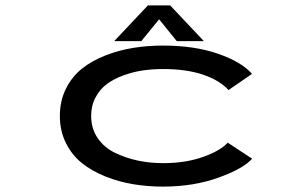

<svg xmlns="http://www.w3.org/2000/svg" viewBox="-20 -681 1090 712"><path d="M736 -528.5H635.5L570 -609.5L504 -528.5H403.5L528.5 -661H611ZM915 -92.5Q882.5 -55.5 790 -22.2Q697.5 11 584 11Q527.5 11 474.5 2.2Q421.5 -6.5 371.2 -26.5Q321 -46.5 284 -76Q247 -105.5 224.5 -150.5Q202 -195.5 202 -251Q202 -307 224.5 -352Q247 -397 284 -426.5Q321 -456 371.2 -475.5Q421.5 -495 474.5 -503.5Q527.5 -512 584 -512Q701.5 -512 789 -481.5Q876.5 -451 914.5 -407L827.5 -347Q795 -383 733.2 -404Q671.5 -425 585 -425Q547 -425 511.2 -420Q475.5 -415 439.8 -402.2Q404 -389.5 377.5 -370.2Q351 -351 334.5 -320.2Q318 -289.5 318 -251Q318 -204 342.5 -168.5Q367 -133 407.5 -113.8Q448 -94.5 492.5 -85.2Q537 -76 585 -76Q668 -76 732.8 -99Q797.5 -122 824.5 -152Z"/></svg>

Font: League Mono Extended
Style: Regular
Weight: 400
Width: 9
Designer: Tyler Finck
Foundry: The League of Moveable Type / Tyler Finck
Version: Version 2.210